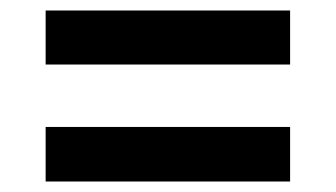

<svg xmlns="http://www.w3.org/2000/svg" viewBox="-20 -488 640 366"><path d="M533 -365V-468H67V-365ZM533 -142V-246H67V-142Z"/></svg>

Font: IBM Plex Thai Looped SemiBold
Style: Regular
Weight: 600
Designer: Mike Abbink, Paul van der Laan, Pieter van Rosmalen, Ben Mitchell, Mark Frömberg
Foundry: Bold Monday
Version: Version 1.0